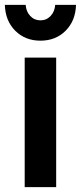

<svg xmlns="http://www.w3.org/2000/svg" viewBox="-21 -773 334 793"><path d="M81 -535H211V0H81ZM146 -689Q171 -689 188 -707Q205 -725 207 -753H293Q291 -687 250 -646Q209 -605 146 -605Q83 -605 42 -646Q1 -687 -1 -753H85Q87 -725 104 -707Q121 -689 146 -689Z"/></svg>

Font: Montserrat arm2 Medium
Style: Regular
Weight: 500
Designer: Julieta Ulanovsky
Foundry: Julieta Ulanovsky
Version: Version 6.000